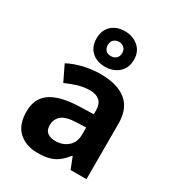

<svg xmlns="http://www.w3.org/2000/svg" viewBox="-199 -959 1001 1090"><g transform="rotate(30 302.0 -413.5)"><path d="M302 -557Q412 -557 470.5 -509.5Q529 -462 529 -364V0H425L396 -74H392Q369 -45 344.5 -26Q320 -7 288.5 1.5Q257 10 211 10Q138 10 90 -32.5Q42 -75 42 -163Q42 -250 103 -291.5Q164 -333 286 -337L381 -340V-364Q381 -407 358.5 -427Q336 -447 296 -447Q256 -447 218 -435.5Q180 -424 142 -407L93 -508Q137 -531 190.5 -544Q244 -557 302 -557ZM323 -251Q251 -249 223 -225Q195 -201 195 -162Q195 -128 215 -113.5Q235 -99 267 -99Q315 -99 348 -127.5Q381 -156 381 -208V-253ZM300.1 -605Q246 -605 212.5 -636Q179 -667 179 -721Q179 -775 212.3 -806Q245.5 -837 299.9 -837Q352 -837 388 -806Q424 -775 424 -722.1Q424 -667 388.5 -636Q353 -605 300.1 -605ZM300 -674Q320 -674 333.5 -686.6Q347 -699.2 347 -721.1Q347 -743 333.6 -755.5Q320.2 -768 300.1 -768Q280 -768 266.5 -755.4Q253 -742.8 253 -720.9Q253 -699 265.2 -686.5Q277.3 -674 300 -674Z"/></g></svg>

Font: Noto Sans Thaana
Style: Regular
Weight: 400
Designer: Monotype Design Team
Foundry: Monotype Imaging Inc.
Version: Version 2.001